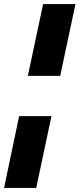

<svg xmlns="http://www.w3.org/2000/svg" viewBox="-31 -763 391 944"><path d="M106 -390 181 -743H340L265 -390ZM-11 161 63 -192H222L147 161Z"/></svg>

Font: Saira ExtraBold
Style: Italic
Weight: 800
Italic angle: -12°
Designer: Hector Gatti with collaboration of the Omnibus-Type team
Foundry: Omnibus-Type
Version: Version 1.100; ttfautohint (v1.8.3)